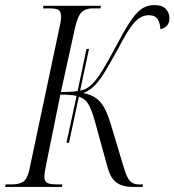

<svg xmlns="http://www.w3.org/2000/svg" viewBox="-46 -737 688 757"><path d="M-26 0 -24 -10H0Q30 -10 46 -21Q62 -32 70 -69L186 -617Q192 -643 193.5 -654.5Q195 -666 195 -669Q195 -690 186 -697Q177 -704 149 -704H124L125 -714H352L350 -704H319Q294 -704 277.5 -690.5Q261 -677 249 -624L194 -374Q237 -374 260 -378L295 -544H305L270 -380Q287 -383 298 -390Q309 -397 319 -407Q337 -426 357.5 -459Q378 -492 411 -554Q441 -611 464 -647Q487 -683 509.5 -700Q532 -717 562 -717Q594 -717 608 -701.5Q622 -686 622 -666Q622 -645 611 -634.5Q600 -624 586 -622Q586 -644 576 -660.5Q566 -677 541 -677Q521 -677 504 -666Q487 -655 467.5 -627.5Q448 -600 422 -549Q390 -491 368.5 -455.5Q347 -420 327.5 -400Q308 -380 283 -370Q325 -362 348.5 -336Q372 -310 391 -247L442 -77Q453 -39 465.5 -24.5Q478 -10 501 -10H518L516 0H478Q437 0 413 -17.5Q389 -35 378 -78L328 -259Q316 -302 303.5 -324.5Q291 -347 265 -356L226 -174H216L256 -359Q234 -364 192 -364L137 -93Q129 -57 129 -40Q129 -22 140 -16Q151 -10 176 -10H200L198 0Z"/></svg>

Font: Noto Serif Display ExtraCondensed Light
Style: Italic
Weight: 300
Width: 2
Italic angle: -12°
Designer: Monotype Design Team
Foundry: Monotype Imaging Inc.
Version: Version 2.009